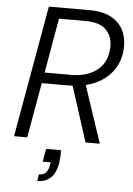

<svg xmlns="http://www.w3.org/2000/svg" viewBox="-61 -745 707 1017"><g transform="rotate(5 292.5 -237.0)"><path d="M33 0 157 -700H372Q445 -700 489 -675.5Q533 -651 553 -611Q573 -571 572 -523Q571 -453 536.5 -401.5Q502 -350 440.5 -321.5Q379 -293 297 -293H155L103 0ZM413 0 312 -315H384L489 0ZM165 -350H306Q394 -350 446.5 -393.5Q499 -437 500 -518Q501 -570 467.5 -605.5Q434 -641 356 -641H216ZM176 226 182 190Q206 190 219 176Q232 162 236 135L239 121H196L208 52H287Q288 70 287 87.5Q286 105 284 119Q274 177 245.5 201.5Q217 226 176 226Z"/></g></svg>

Font: DM Sans 20pt Light
Style: Italic
Weight: 300
Italic angle: -10°
Version: Version 4.004;gftools[0.9.30]